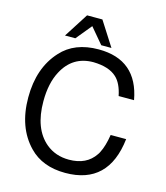

<svg xmlns="http://www.w3.org/2000/svg" viewBox="-134 -1021 990 1146"><g transform="rotate(15 361.0 -448.0)"><path d="M260.3 -919.4H355L451.2 -769H388.2L307.1 -865.2L228 -769H164.1ZM662.1 -502.9H566.9Q551.8 -578.1 514.2 -612.8Q466.8 -657.2 370.1 -659.2Q242.2 -659.2 181.2 -543.9Q141.1 -469.2 141.1 -356.9Q141.1 -187 235.8 -107.9Q294.9 -59.1 377.9 -59.1Q486.8 -59.1 538.1 -136.2Q543.9 -144 547.9 -152.8Q569.8 -194.8 581.1 -266.1H676.8Q644 22.9 377 22.9Q235.8 22.9 153.8 -62Q47.9 -170.9 47.9 -356Q47.9 -539.1 149.9 -649.9Q231.9 -741.2 380.9 -741.2Q619.1 -741.2 662.1 -502.9Z"/></g></svg>

Font: SolaimanLipiNormal
Style: Normal
Weight: 400
Designer: Solaiman Karim
Version: Version 1.6.1 ; ttfautohint (v1.5.65-e2d9)